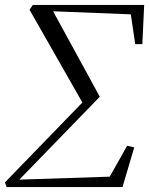

<svg xmlns="http://www.w3.org/2000/svg" viewBox="-31 -763 612 783"><path d="M89.5 -723 103 -743H557L549.5 -583H520.5L502.5 -704.5L185.5 -717L376 -368.5L48 -30.5L416.5 -42.5L487.5 -168.5L516.5 -162L468.5 0H-4L-11 -19L305 -345Z"/></svg>

Font: Merriweather 144pt Light
Style: Italic
Weight: 300
Italic angle: -7.8°
Version: Version 2.101